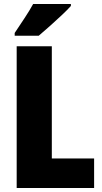

<svg xmlns="http://www.w3.org/2000/svg" viewBox="-20 -947 514 967"><path d="M64 0V-714H241V-149H454V0ZM337 -917Q321 -899 292.5 -872Q264 -845 232.5 -817Q201 -789 175 -767H54V-781Q78 -817 103.5 -855.5Q129 -894 147 -927H337Z"/></svg>

Font: Noto Sans Telugu Condensed Black
Style: Regular
Weight: 900
Width: 3
Designer: Jelle Bosma - Monotype Design Team
Foundry: Monotype Imaging Inc.
Version: Version 2.005; ttfautohint (v1.8.4.7-5d5b)